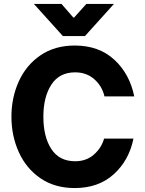

<svg xmlns="http://www.w3.org/2000/svg" viewBox="-20 -945 735 974"><path d="M38 -353Q38 -450 75.5 -532.5Q113 -615 185.5 -664.5Q258 -714 359 -714Q482 -714 560 -642Q638 -570 661 -456H510Q498 -508 458.5 -543Q419 -578 361 -578Q281 -578 240.5 -515.5Q200 -453 200 -353Q200 -251 240.5 -189Q281 -127 361 -127Q418 -127 456.5 -161Q495 -195 508 -242H657Q635 -132 557.5 -61.5Q480 9 359 9Q258 9 185.5 -40.5Q113 -90 75.5 -173Q38 -256 38 -353ZM292 -925 352 -856H356L418 -925H558L411 -762H299L152 -925Z"/></svg>

Font: Be Vietnam ExtraBold
Style: Regular
Weight: 800
Designer: Gabriel Lam
Foundry: TypeRant
Version: Version 4.000